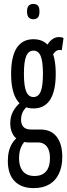

<svg xmlns="http://www.w3.org/2000/svg" viewBox="-20 -748 347 988"><path d="M152.8 220Q89.7 220 55 184.1Q20.3 148.2 20.3 79.9Q20.3 52.2 26.1 29.5Q31.8 6.9 43.2 -11.1Q54.5 -29 71.4 -43.9L113.9 -27.6Q102.1 -16 94.1 -2.1Q86.1 11.7 82.1 28.1Q78.1 44.6 78.1 65Q78.1 95.7 87.4 116.4Q96.7 137 114.4 147.3Q132.1 157.6 157.1 157.6Q184.5 157.6 202.1 146.8Q219.8 136 228.4 115.4Q237.1 94.7 237.1 65.6Q237.1 40.3 230 22.3Q223 4.3 209.4 -5.3Q195.7 -14.9 175.9 -14.9H129.3Q96.5 -14.9 74.9 -27.9Q53.2 -40.8 43 -63.1Q32.8 -85.3 32.8 -113.4Q32.8 -148.1 47.7 -175.2Q62.5 -202.2 87.5 -223L124.6 -204.3Q106 -189 97.2 -171.8Q88.4 -154.5 88.4 -131.1Q88.4 -108.5 100.5 -95Q112.6 -81.6 139.8 -81.6H187.9Q242.3 -81.6 271.4 -44.6Q300.5 -7.6 300.5 59.4Q300.5 109 283.4 145.3Q266.4 181.7 233.7 200.8Q201 220 152.8 220ZM152.3 -190Q95.1 -190 66.1 -234.8Q37.2 -279.6 37.2 -367.9Q37.2 -456.9 66.1 -501.5Q95.1 -546.2 152.3 -546.2Q209 -546.2 237.9 -501.5Q266.8 -456.9 266.8 -367.9Q266.8 -279.6 237.9 -234.8Q209 -190 152.3 -190ZM152.3 -248.7Q177.6 -248.7 189.3 -276.8Q201 -304.9 201 -367.9Q201 -431.9 189.3 -459.7Q177.6 -487.5 152.3 -487.5Q127 -487.5 115 -459.7Q103.1 -431.9 103.1 -367.9Q103.1 -304.9 115 -276.8Q127 -248.7 152.3 -248.7ZM245 -452.3 218.9 -507.1Q230 -531.4 246.8 -544.3Q263.7 -557.3 283.4 -557.3Q291.5 -557.3 297.1 -556Q302.8 -554.8 306.9 -551.9L297.8 -489.1Q295 -490.1 292.4 -490.5Q289.9 -490.8 284.6 -490.8Q273.9 -490.8 264 -481.5Q254.1 -472.2 245 -452.3ZM151.1 -649Q136.7 -649 127.9 -658.3Q119.1 -667.5 119.1 -688.4Q119.1 -710.4 127.9 -719.1Q136.7 -727.8 151.1 -727.8Q167.2 -727.8 175.2 -719.1Q183.1 -710.4 183.1 -688.4Q183.1 -667.5 175.2 -658.3Q167.2 -649 151.1 -649Z"/></svg>

Font: Georama ExtraCondensed Thin
Style: Regular
Weight: 100
Width: 2
Designer: Jean-Baptiste Levee
Foundry: Production Type
Version: Version 1.001